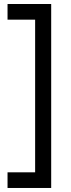

<svg xmlns="http://www.w3.org/2000/svg" viewBox="-20 -727 352 958"><path d="M17.6 132.8V210.9H235.4V-707H17.6V-628.9H155.3V132.8Z"/></svg>

Font: Wanted Sans
Style: Regular
Weight: 400
Designer: Original Design by Kil Hyung-jin and Kang Hanbin, Wanted Lab, Inc; Hangeul from Source Han Sans by Jang Soo-young and Ka
Foundry: Wanted Lab, Inc.
Version: Version 1.001;Glyphs 3.2 (3227)